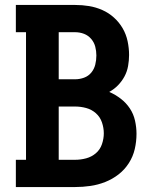

<svg xmlns="http://www.w3.org/2000/svg" viewBox="-20 -755 640 775"><path d="M44 0V-110H85V-625H44V-735H283Q312 -735 339.5 -730.5Q367 -726 393 -714.5Q419 -703 440 -684Q461 -665 475 -641Q489 -617 495 -589Q501 -561 501 -533Q501 -511 497 -488.5Q493 -466 482.5 -446.5Q472 -427 456.5 -411Q441 -395 421 -384Q446 -373 467.5 -356.5Q489 -340 504 -317.5Q519 -295 525 -268Q531 -241 531 -215Q531 -184 524 -153.5Q517 -123 500 -96.5Q483 -70 458.5 -51Q434 -32 405 -20.5Q376 -9 345 -4.5Q314 0 283 0ZM283 -435Q302 -435 319.5 -441.5Q337 -448 348.5 -462Q360 -476 364.5 -494Q369 -512 369 -531Q369 -549 364.5 -566.5Q360 -584 348 -598Q336 -612 319 -618.5Q302 -625 283 -625H217V-435ZM283 -110Q306 -110 328 -116Q350 -122 367 -136.5Q384 -151 391.5 -173Q399 -195 399 -217Q399 -239 391.5 -261Q384 -283 367 -298Q350 -313 328 -319Q306 -325 283 -325H217V-110Z"/></svg>

Font: Iosevka Curly Slab XBdEx
Style: Regular
Weight: 800
Width: 7
Monospace: yes
Designer: Belleve Invis
Foundry: Belleve Invis
Version: Version 11.0.0; ttfautohint (v1.8.3)